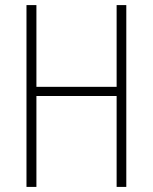

<svg xmlns="http://www.w3.org/2000/svg" viewBox="-20 -734 601 754"><path d="M476 0V-714H438V-393H123V-714H84V0H123V-357H438V0Z"/></svg>

Font: Noto Sans Gurmukhi Condensed ExtraLight
Style: Regular
Weight: 200
Width: 3
Designer: Jelle Bosma - Monotype Design Team
Foundry: Monotype Imaging Inc.
Version: Version 2.004